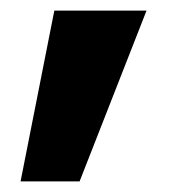

<svg xmlns="http://www.w3.org/2000/svg" viewBox="-20 -193 330 364"><path d="M19 150.9 83 -172.9H257.8L130.9 150.9Z"/></svg>

Font: SVN-Poppins
Style: Bold
Weight: 700
Designer: Ninad Kale (Devanagari), Jonny Pinhorn (Latin)
Foundry: Indian Type Foundry
Version: Version 3.200;PS 1.000;hotconv 16.6.54;makeotf.lib2.5.65590